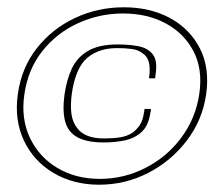

<svg xmlns="http://www.w3.org/2000/svg" viewBox="-20 -501 616 527"><path d="M29 -243Q39 -315 81 -368.5Q123 -422 185.5 -451.5Q248 -481 320 -481Q392 -481 446.5 -451.5Q501 -422 528.5 -368.5Q556 -315 546 -243Q536 -172 493 -115.5Q450 -59 387 -26.5Q324 6 252 6Q181 6 126.5 -26.5Q72 -59 45.5 -115.5Q19 -172 29 -243ZM47 -243Q37 -176 62 -123Q87 -70 137.5 -40Q188 -10 254 -10Q320 -10 379 -40Q438 -70 477.5 -123Q517 -176 527 -243Q537 -311 511 -360.5Q485 -410 434.5 -437Q384 -464 318 -464Q252 -464 193.5 -437Q135 -410 96 -360.5Q57 -311 47 -243ZM303 -379Q335 -379 360.5 -374Q386 -369 399.5 -351.5Q413 -334 407 -297Q407 -295 406.5 -292Q406 -289 406 -286H389Q393 -314 388.5 -330.5Q384 -347 371 -355Q360 -364 342 -366.5Q324 -369 301 -369Q272 -369 249.5 -360Q227 -351 212 -335Q198 -319 189.5 -295.5Q181 -272 177 -243Q173 -213 176 -189Q179 -165 193 -148Q203 -135 221 -128Q239 -121 266 -121Q290 -121 309.5 -124Q329 -127 344 -137Q355 -145 363.5 -157.5Q372 -170 375 -191Q376 -194 376 -197Q376 -200 377 -202H394Q394 -199 394 -197Q394 -195 393 -193Q388 -157 369.5 -139.5Q351 -122 324 -116Q297 -110 265 -110Q219 -110 193 -124Q167 -138 159 -167Q151 -196 157 -241Q163 -283 177.5 -313.5Q192 -344 222 -361.5Q252 -379 303 -379Z"/></svg>

Font: Genos ExtraLight
Style: Italic
Weight: 250
Italic angle: -8°
Designer: Robert E. Leuschke
Foundry: Robert E. Leuschke
Version: Version 1.010